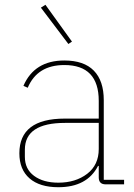

<svg xmlns="http://www.w3.org/2000/svg" viewBox="-20 -771 559 803"><path d="M266 -587 151 -739 170 -751 281 -597ZM499 0H422Q393 0 393 -29V-77H390Q344 12 224 12Q146 12 103.5 -25Q61 -62 61 -130Q61 -275 251 -275H393V-349Q393 -499 249 -499Q136 -499 96 -404L78 -412Q124 -518 249 -518Q331 -518 372.5 -475.5Q414 -433 414 -352V-19H499ZM224 -7Q296 -7 344.5 -44Q393 -81 393 -148V-257H252Q84 -257 84 -145V-115Q84 -64 122.5 -35.5Q161 -7 224 -7Z"/></svg>

Font: IBM Plex Sans Thin
Style: Regular
Weight: 100
Designer: Mike Abbink, Paul van der Laan, Pieter van Rosmalen
Foundry: Bold Monday
Version: Version 3.0